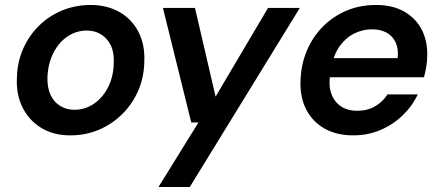

<svg xmlns="http://www.w3.org/2000/svg" viewBox="-20 -533 1777 773"><path d="M263 12Q196 12 147 -17.5Q98 -47 71.5 -99Q45 -151 48 -217Q49 -281 72.5 -335Q96 -389 136.5 -429Q177 -469 230.5 -491Q284 -513 345 -513Q411 -513 461 -484.5Q511 -456 537.5 -404.5Q564 -353 561 -285Q560 -222 536.5 -168Q513 -114 472 -73.5Q431 -33 378 -10.5Q325 12 263 12ZM279 -91Q323 -91 358.5 -115.5Q394 -140 415.5 -182.5Q437 -225 438 -280Q440 -322 426 -350.5Q412 -379 387 -394.5Q362 -410 330 -410Q287 -410 251.5 -386Q216 -362 194.5 -319Q173 -276 171 -221Q170 -180 183.5 -151Q197 -122 222.5 -106.5Q248 -91 279 -91Z M618 220 779 -40H750L636 -501H765L848 -144L1059 -501H1187L744 220Z M1402 12Q1335 12 1286.5 -15.5Q1238 -43 1212.5 -93Q1187 -143 1190 -210Q1192 -273 1215 -328Q1238 -383 1278.5 -424.5Q1319 -466 1373.5 -489.5Q1428 -513 1494 -513Q1561 -513 1608 -486Q1655 -459 1678.5 -412.5Q1702 -366 1700 -307Q1700 -286 1696 -263Q1692 -240 1687 -222H1276L1290 -299H1581Q1585 -336 1573 -362Q1561 -388 1536.5 -401.5Q1512 -415 1478 -415Q1441 -415 1407 -398.5Q1373 -382 1348.5 -348.5Q1324 -315 1315 -265L1310 -236Q1302 -192 1313 -158.5Q1324 -125 1351 -106Q1378 -87 1418 -87Q1460 -87 1491 -105.5Q1522 -124 1540 -153H1662Q1640 -106 1601 -68.5Q1562 -31 1511.5 -9.5Q1461 12 1402 12Z"/></svg>

Font: DM Sans 17pt SemiBold
Style: Italic
Weight: 600
Italic angle: -10°
Version: Version 4.004;gftools[0.9.30]